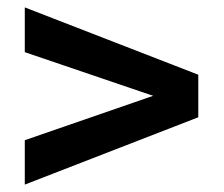

<svg xmlns="http://www.w3.org/2000/svg" viewBox="-20 -600 605 519"><path d="M516 -283 47 -101V-221L394 -341L47 -459V-580L516 -398Z"/></svg>

Font: Hind Mysuru SemiBold
Style: Regular
Weight: 600
Designer: Manushi Parikh, Hitesh Malaviya
Foundry: Indian Type Foundry
Version: Version 0.703;PS 1.0;hotconv 1.0.86;makeotf.lib2.5.63406